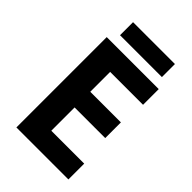

<svg xmlns="http://www.w3.org/2000/svg" viewBox="-256 -975 1073 1073"><g transform="rotate(45 280.0 -438.5)"><path d="M501 0H90V-714H501V-590H241V-433H483V-309H241V-125H501ZM466 -877V-774H135V-877Z"/></g></svg>

Font: Noto Sans Kawi
Style: Bold
Weight: 700
Designer: Fadhl Haqq
Version: Version 1.000